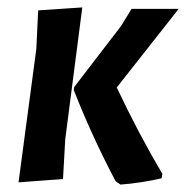

<svg xmlns="http://www.w3.org/2000/svg" viewBox="-20 -488 502 518"><path d="M30 4 78 -356 83 -460 202 -468 156 -112 150 -5ZM462 -464 295 -252Q353 -129 418 -19L416 -7Q359 6 305 10L292 1Q229 -118 179 -245L180 -253L306 -417L335 -464Z"/></svg>

Font: Alegreya Sans
Style: Bold Italic
Weight: 700
Italic angle: -7°
Designer: Juan Pablo del Peral
Foundry: Huerta Tipografica
Version: Version 2.007